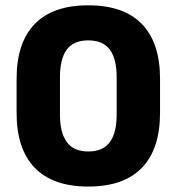

<svg xmlns="http://www.w3.org/2000/svg" viewBox="-20 -672 650 706"><path d="M304.5 14Q174.5 14 107.8 -55Q41 -124 41 -257.5V-382Q41 -514.5 107.5 -583.5Q174 -652.5 304.5 -652.5Q435 -652.5 501.8 -583.5Q568.5 -514.5 568.5 -382V-257.5Q568.5 -124 501.8 -55Q435 14 304.5 14ZM304.5 -115Q359 -115 384 -149.5Q409 -184 409 -250.5V-388Q409 -455 384 -489.2Q359 -523.5 304.5 -523.5Q250 -523.5 225.2 -489.2Q200.5 -455 200.5 -388V-250.5Q200.5 -184 225.8 -149.5Q251 -115 304.5 -115Z"/></svg>

Font: Anek Gurmukhi
Style: Bold
Weight: 700
Designer: Sarang Kulkarni (Gurmukhi), Yesha Goshar (Latin)
Foundry: Ek Type
Version: Version 1.003